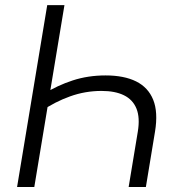

<svg xmlns="http://www.w3.org/2000/svg" viewBox="-20 -748 728 768"><path d="M402.3 -446.3Q476.1 -446.3 524.4 -422.4Q572.8 -398.4 592.8 -348.9Q612.8 -299.3 600.1 -221.7L563.5 0H494.6L531.2 -221.2Q540.5 -277.3 525.9 -313.5Q511.2 -349.6 475.8 -366.9Q440.4 -384.3 386.2 -384.3Q320.8 -384.3 260.3 -362.5Q199.7 -340.8 145.5 -303.7L157.2 -373.5Q209.5 -406.2 270.8 -426.3Q332 -446.3 402.3 -446.3ZM237.8 -727.5 117.2 0H48.3L168.9 -727.5Z"/></svg>

Font: Inter 17pt Light
Style: Italic
Weight: 300
Italic angle: -9.3988°
Version: Version 4.001;git-66647c0bb